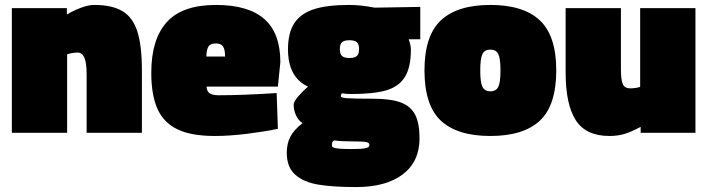

<svg xmlns="http://www.w3.org/2000/svg" viewBox="-20 -538 2866 778"><path d="M28 -505H251V-479Q275 -494 306.5 -506Q338 -518 361 -518Q434 -518 476 -493Q518 -468 536.5 -410.5Q555 -353 555 -253V0H331V-238Q331 -283 322 -304Q313 -325 295 -325Q275 -325 252 -318V0H28Z M593 -243Q593 -379 656 -448.5Q719 -518 855 -518Q986 -518 1051 -461Q1116 -404 1116 -286L1106 -187H817Q818 -168 829.5 -160Q841 -152 866 -152Q964 -152 1101 -161L1106 -16Q1054 -5 982.5 4Q911 13 850 13Q755 13 699 -14Q643 -41 618 -97Q593 -153 593 -243ZM892 -309Q892 -338 883.5 -350Q875 -362 855 -362Q833 -362 825 -350Q817 -338 816 -309Z M1142 81Q1142 45 1156 17Q1170 -11 1206 -39Q1189 -50 1179.5 -70.5Q1170 -91 1170 -114Q1170 -126 1188 -147Q1206 -168 1228 -187Q1147 -225 1147 -338Q1147 -405 1172.5 -444Q1198 -483 1251.5 -500.5Q1305 -518 1395 -518Q1441 -518 1498 -507L1683 -510V-379H1636Q1645 -354 1645 -338Q1645 -264 1620 -225Q1595 -186 1543.5 -171.5Q1492 -157 1403 -157Q1383 -157 1365 -160Q1361 -154 1361 -148Q1361 -142 1387 -140Q1413 -138 1492 -138Q1563 -138 1603.5 -123Q1644 -108 1662 -73.5Q1680 -39 1680 22Q1680 117 1612 168.5Q1544 220 1423 220Q1329 220 1269.5 210Q1210 200 1176 169.5Q1142 139 1142 81ZM1435 -339Q1435 -359 1426 -367Q1417 -375 1396 -375Q1375 -375 1366 -367Q1357 -359 1357 -339Q1357 -319 1366 -311Q1375 -303 1396 -303Q1417 -303 1426 -311Q1435 -319 1435 -339ZM1477 50Q1477 40 1464 37.5Q1451 35 1411 35Q1362 35 1334 31Q1328 34 1326.5 38.5Q1325 43 1325 53Q1325 60 1344 63Q1363 66 1404 66Q1446 66 1461.5 62.5Q1477 59 1477 50Z M1700 -253Q1700 -393 1766.5 -455.5Q1833 -518 1967 -518Q2101 -518 2167.5 -455.5Q2234 -393 2234 -253Q2234 -111 2167.5 -49Q2101 13 1967 13Q1833 13 1766.5 -49Q1700 -111 1700 -253ZM2008 -253Q2008 -301 1999 -319Q1990 -337 1967 -337Q1944 -337 1935 -319Q1926 -301 1926 -253Q1926 -204 1935 -186Q1944 -168 1967 -168Q1990 -168 1999 -186Q2008 -204 2008 -253Z M2272 -244V-505H2496V-259Q2496 -213 2504 -196.5Q2512 -180 2533 -180Q2543 -180 2554.5 -181.5Q2566 -183 2574 -186V-505H2798V0H2576V-24Q2539 -4 2511 4.5Q2483 13 2450 13Q2354 13 2313 -51Q2272 -115 2272 -244Z"/></svg>

Font: Cairo Black
Style: Regular
Weight: 900
Designer: Mohamed Gaber, Accademia di Belle Arti di Urbino and others
Foundry: Kief Type Foundry, Accademia di Belle Arti di Urbino and others
Version: Version 3.011